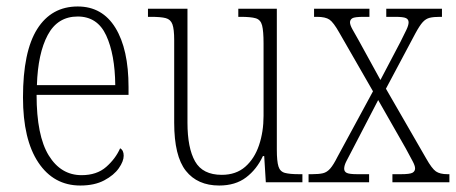

<svg xmlns="http://www.w3.org/2000/svg" viewBox="-20 -563 1409 593"><path d="M228 10Q146 10 98.5 -61Q51 -132 51 -262Q51 -404 95 -473.5Q139 -543 220 -543Q296 -543 336.5 -477Q377 -411 377 -294V-270H93Q93 -144 130.5 -83Q168 -22 232 -22Q279 -22 308 -47.5Q337 -73 351 -105Q362 -99 362 -82Q362 -65 347 -43.5Q332 -22 302 -6Q272 10 228 10ZM336 -300Q335 -395 308 -453.5Q281 -512 220 -512Q158 -512 127.5 -455Q97 -398 94 -300Z M657 10Q590 10 554 -35.5Q518 -81 518 -184V-439Q518 -473 512.5 -488Q507 -503 492 -507Q477 -511 446 -511H437V-536H559V-184Q559 -106 582.5 -64.5Q606 -23 665 -23Q709 -23 737.5 -48Q766 -73 780 -114.5Q794 -156 794 -205V-429Q794 -467 789.5 -484.5Q785 -502 770 -506.5Q755 -511 723 -511H716V-536H835V-101Q835 -65 840 -49Q845 -33 860 -29Q875 -25 904 -25H914V0H801L796 -81H792Q773 -40 740 -15Q707 10 657 10Z M933 0V-25H944Q965 -25 977.5 -28Q990 -31 1000 -42.5Q1010 -54 1022 -78L1132 -281L1028 -462Q1010 -494 997.5 -502.5Q985 -511 959 -511H950V-536H1121V-511H1104Q1075 -511 1068 -506.5Q1061 -502 1061 -494Q1061 -486 1068.5 -472.5Q1076 -459 1088 -438L1155 -316L1217 -434Q1228 -456 1235 -470.5Q1242 -485 1242 -494Q1242 -503 1234 -507Q1226 -511 1200 -511H1173V-536H1345V-511H1339Q1319 -511 1307 -508Q1295 -505 1285.5 -494.5Q1276 -484 1263 -460L1172 -289L1296 -74Q1314 -42 1326.5 -33.5Q1339 -25 1362 -25H1368V0H1192V-25H1218Q1246 -25 1254 -29.5Q1262 -34 1262 -43Q1262 -51 1254.5 -65Q1247 -79 1233 -105L1148 -254L1068 -100Q1057 -79 1050 -65.5Q1043 -52 1043 -42Q1043 -33 1051 -29Q1059 -25 1084 -25H1120V0Z"/></svg>

Font: Noto Serif Myanmar Condensed ExtraLight
Style: Regular
Weight: 200
Width: 3
Designer: Ben Mitchell and the Monotype Design Team
Foundry: Monotype Imaging Inc.
Version: Version 2.106; ttfautohint (v1.8.4.7-5d5b)